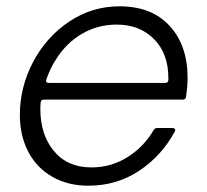

<svg xmlns="http://www.w3.org/2000/svg" viewBox="-20 -579 657 609"><path d="M43 -214Q43 -303 85 -382.5Q127 -462 199.5 -510.5Q272 -559 359 -559Q461 -559 518 -497Q575 -435 575 -332Q575 -305 570 -272Q569 -263 559 -263H120Q111 -263 109.5 -256.5Q108 -250 108 -233Q108 -152 151 -100Q194 -48 270 -48Q333 -48 385 -81Q437 -114 467 -166Q471 -173 479 -173H527Q532 -173 534.5 -170Q537 -167 535 -163Q494 -86 422.5 -38Q351 10 260 10Q195 10 145.5 -18.5Q96 -47 69.5 -98Q43 -149 43 -214ZM504 -316Q514 -316 514 -326V-332Q514 -409 468.5 -455Q423 -501 350 -501Q290 -501 239.5 -471.5Q189 -442 156 -388Q140 -364 127 -327L126 -323Q126 -316 135 -316Z"/></svg>

Font: Open Sauce Two Light Italic
Style: Regular
Weight: 300
Italic angle: -10°
Designer: Alfredo Marco Pradil
Foundry: Creative Sauce Fz LLC
Version: Version 1.477